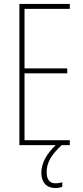

<svg xmlns="http://www.w3.org/2000/svg" viewBox="-20 -734 421 971"><path d="M216 136C216 88 240 48 292 0H333V-25H104V-363H320V-388H104V-689H333V-714H78V0H262C217 42 189 90 189 140C189 189 216 217 260 217C274 217 287 214 295 211V188C289 190 273 193 261 193C231 193 216 174 216 136Z"/></svg>

Font: Noto Sans Oriya ExtCond Thin
Style: Regular
Weight: 100
Width: 2
Designer: Amélie Bonet and Sol Matas
Foundry: Google LLC
Version: Version 2.006